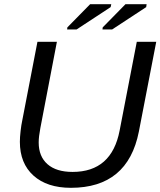

<svg xmlns="http://www.w3.org/2000/svg" viewBox="-20 -888 767 918"><path d="M319 10Q205 10 140 -48.5Q75 -107 75 -210Q75 -232 78.5 -262Q82 -292 86 -310L159 -688H252L173 -276Q169 -255 167 -238Q165 -221 165 -207Q165 -140 207 -103Q249 -66 327 -66Q514 -66 552 -264L634 -688H727L644 -259Q591 10 319 10ZM301 -747 302 -757 411 -868H512L509 -854L346 -747ZM470 -747 471 -757 580 -868H681L679 -854L516 -747Z"/></svg>

Font: Libra Sans Modern
Style: Italic
Weight: 400
Italic angle: -12°
Foundry: Stefan Peev, Context Ltd
Version: Version 1.000